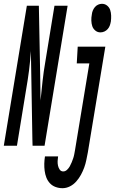

<svg xmlns="http://www.w3.org/2000/svg" viewBox="-64 -765 604 1008"><path d="M-44 0 77 -735H140L147 -370L149 -229V-239Q154 -289 159.5 -339.5Q165 -390 174 -441L222 -735H291L170 0H107L106 -34L98 -506V-496Q95 -446 88.5 -395.5Q82 -345 73 -294L25 0ZM463 -595Q448 -595 436.5 -604.5Q425 -614 420.5 -627.5Q416 -641 415.5 -657Q415 -673 418 -688Q419 -699 423 -709Q427 -719 434 -727.5Q441 -736 451 -740.5Q461 -745 471 -745Q487 -745 498.5 -735.5Q510 -726 514.5 -712.5Q519 -699 519.5 -683Q520 -667 518 -652Q516 -641 512.5 -631Q509 -621 501.5 -612.5Q494 -604 484 -599.5Q474 -595 463 -595ZM264 223Q245 223 227.5 216.5Q210 210 198 197Q186 184 179.5 167.5Q173 151 170.5 132Q168 113 168.5 94.5Q169 76 172 56H241Q239 69 238.5 81Q238 93 240.5 104.5Q243 116 249.5 125.5Q256 135 268 135Q279 135 288 126.5Q297 118 302.5 108Q308 98 312.5 87Q317 76 320.5 65.5Q324 55 326 44Q328 33 330 22L405 -432H339L344 -520H489L397 36Q393 56 389 76Q385 96 378 115Q371 134 361 152.5Q351 171 336.5 187.5Q322 204 303 213.5Q284 223 264 223Z"/></svg>

Font: Iosevka Curly Semibold
Style: Italic
Weight: 600
Italic angle: -9°
Monospace: yes
Designer: Belleve Invis
Foundry: Belleve Invis
Version: Version 22.1.2; ttfautohint (v1.8.4)